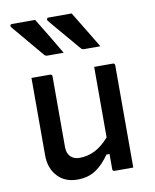

<svg xmlns="http://www.w3.org/2000/svg" viewBox="-91 -888 781 968"><g transform="rotate(-10 300.0 -404.0)"><path d="M156 -819Q185 -772 213.5 -724.5Q242 -677 269 -631H186Q175 -631 169 -639Q141 -673 119 -698.5Q97 -724 76.5 -749Q56 -774 31 -803Q27 -808 28.5 -813.5Q30 -819 37 -819ZM343 -819Q372 -772 400.5 -724.5Q429 -677 457 -631H374Q363 -631 357 -639Q329 -673 306.5 -698.5Q284 -724 263.5 -749Q243 -774 218 -803Q214 -808 216 -813.5Q218 -819 225 -819ZM182 -534Q193 -534 193 -523V-162Q193 -129 210.5 -112Q228 -95 256 -95Q298 -95 335 -113.5Q372 -132 408 -173V-534H503Q514 -534 514 -523V0H419Q408 0 408 -11V-88H392Q361 -42 322 -15.5Q283 11 227 11Q163 11 125 -30.5Q87 -72 87 -137V-534Z"/></g></svg>

Font: Recursive Mn Lnr St Med
Style: Regular
Weight: 500
Monospace: yes
Version: Version 1.079;hotconv 1.0.112;makeotfexe 2.5.65598; ttfautoh